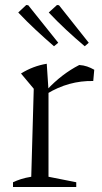

<svg xmlns="http://www.w3.org/2000/svg" viewBox="-20 -748 407 768"><path d="M353 -424Q255 -426 168 -373V-389Q198 -421 230 -445.5Q262 -470 297 -488Q314 -487 328.5 -482Q343 -477 357 -469ZM32 0V-19Q47 -26 64 -31.5Q81 -37 105 -41L115 -393L64 -454Q112 -484 167 -493L174 -387V-41L285 -19V0ZM196 -563Q159 -595 123 -628.5Q87 -662 53 -698L85 -728L93 -727L213 -577ZM319 -563Q281 -595 245 -628.5Q209 -662 175 -698L208 -728L216 -727L335 -577Z"/></svg>

Font: Piazzolla 24pt Light
Style: Regular
Weight: 300
Designer: Juan Pablo del Peral
Foundry: Huerta Tipografica
Version: Version 2.005